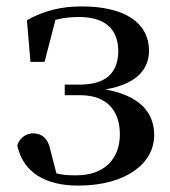

<svg xmlns="http://www.w3.org/2000/svg" viewBox="-20 -563 531 599"><path d="M224 16C374 16 461 -54 461 -141C461 -211 418 -264 309 -284C407 -301 445 -347 445 -406C444 -492 369 -543 235 -543C171 -543 118 -530 64 -500L75 -370H119L153 -501C175 -507 199 -510 226 -510C306 -510 348 -474 349 -405C349 -336 311 -299 228 -299H182V-266H230C319 -266 354 -212 354 -144C354 -65 303 -16 218 -16C194 -16 175 -17 156 -22L138 -92C130 -133 109 -147 83 -147C63 -147 41 -134 34 -109C52 -26 120 16 224 16Z"/></svg>

Font: Noto Serif HK SemiBold
Style: Regular
Weight: 600
Designer: Ryoko NISHIZUKA 西塚涼子 (kana & ideographs); Frank Grießhammer (Latin, Greek & Cyrillic); Wenlong ZHANG 张文龙 (bopomofo); San
Foundry: Adobe
Version: Version 2.001;hotconv 1.1.0;makeotfexe 2.6.0